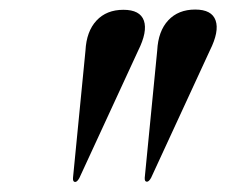

<svg xmlns="http://www.w3.org/2000/svg" viewBox="-20 -814 462 392"><path d="M133.5 -442.5Q128.5 -442.5 129 -450.5L154.5 -710.5Q156.5 -750 177 -772Q197.5 -794 232 -794Q266 -794 273.8 -771.8Q281.5 -749.5 262 -710.5L142 -450.5Q137.5 -442.5 133.5 -442.5ZM280 -443Q275 -443 275.5 -451L301 -711Q303 -750.5 323.5 -772.5Q344 -794.5 378.5 -794.5Q412.5 -794.5 420.2 -772.2Q428 -750 408.5 -711L288.5 -451Q284 -443 280 -443Z"/></svg>

Font: Fraunces 144pt S000 SemiBold
Style: Italic
Weight: 600
Italic angle: -16°
Version: Version 1.000; ttfautohint (v1.8.3)